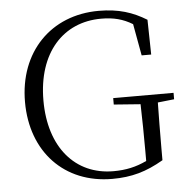

<svg xmlns="http://www.w3.org/2000/svg" viewBox="-53 -794 844 862"><g transform="rotate(-5 368.5 -363.5)"><path d="M454 -317 574 -308C576 -238 577 -171 577 -101V-52C529 -29 483 -19 427 -19C255 -19 141 -151 141 -362C141 -578 260 -706 431 -706C487 -706 529 -695 572 -669L598 -526H641L638 -683C576 -721 513 -742 423 -742C207 -742 58 -588 58 -363C58 -138 203 15 419 15C506 15 573 -4 650 -49V-100C650 -180 651 -247 652 -309L726 -317V-346H454Z"/></g></svg>

Font: Noto Serif CJK KR Light
Style: Regular
Weight: 300
Designer: Ryoko NISHIZUKA 西塚涼子 (kana & ideographs); Frank Grießhammer (Latin, Greek & Cyrillic); Wenlong ZHANG 张文龙 (bopomofo); San
Foundry: Adobe
Version: Version 2.001;hotconv 1.1.0;makeotfexe 2.6.0